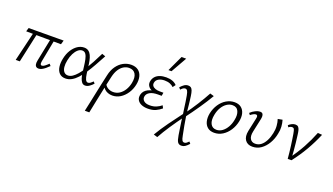

<svg xmlns="http://www.w3.org/2000/svg" viewBox="-82 -1359 3981 2297"><g transform="rotate(20 1909.0 -211.0)"><path d="M357 5Q339 5 327.5 -4Q316 -13 312.5 -33Q309 -53 316 -87L381 -408H427L366 -90Q364 -78 364 -67Q364 -56 368.5 -49Q373 -42 384 -42Q399 -42 418.5 -56.5Q438 -71 464 -96L484 -73Q461 -50 439.5 -32.5Q418 -15 397.5 -5Q377 5 357 5ZM67 0 164 -408H208L119 0ZM512 -361 68 -364 82 -411 527 -413Z M700 6Q651 6 622.5 -23Q594 -52 587 -101.5Q580 -151 593 -209Q606 -272 635.5 -319Q665 -366 704.5 -392.5Q744 -419 788 -419Q822 -419 844 -402.5Q866 -386 879 -358Q892 -330 899.5 -293.5Q907 -257 911 -217Q917 -172 922.5 -131Q928 -90 939.5 -64.5Q951 -39 972 -39Q987 -39 1002.5 -50.5Q1018 -62 1033 -77L1051 -55Q1032 -33 1005 -14Q978 5 951 5Q925 5 909.5 -13.5Q894 -32 884.5 -62Q875 -92 870.5 -128.5Q866 -165 862 -200Q856 -252 847.5 -292Q839 -332 823 -355Q807 -378 778 -378Q750 -378 724 -355.5Q698 -333 678.5 -294.5Q659 -256 649 -206Q639 -157 643 -119.5Q647 -82 665.5 -60Q684 -38 716 -38Q745 -38 773.5 -57Q802 -76 831.5 -110Q861 -144 890.5 -192Q920 -240 951.5 -298Q983 -356 1015 -422L1059 -406Q1021 -336 986.5 -274Q952 -212 917.5 -160.5Q883 -109 849 -72Q815 -35 778 -14.5Q741 6 700 6Z M1052 289Q1066 226 1078.5 166.5Q1091 107 1103.5 47.5Q1116 -12 1129 -73Q1142 -134 1157 -200Q1172 -270 1206.5 -318.5Q1241 -367 1288.5 -392.5Q1336 -418 1389 -418Q1443 -418 1477.5 -392.5Q1512 -367 1524 -321Q1536 -275 1524 -215Q1511 -152 1477.5 -102Q1444 -52 1397.5 -23Q1351 6 1297 6Q1266 6 1240 -4Q1214 -14 1195.5 -32Q1177 -50 1167 -73L1184 -99Q1200 -68 1229.5 -52.5Q1259 -37 1292 -37Q1336 -37 1371.5 -60Q1407 -83 1432 -123Q1457 -163 1468 -215Q1483 -290 1458.5 -332Q1434 -374 1377 -374Q1340 -374 1307 -354Q1274 -334 1249.5 -295.5Q1225 -257 1212 -200Q1202 -155 1194.5 -121.5Q1187 -88 1180 -54Q1173 -20 1163.5 24Q1154 68 1141 131.5Q1128 195 1109 289Z M1749 8Q1703 8 1668 -7Q1633 -22 1616.5 -51Q1600 -80 1610 -121Q1623 -171 1675 -197Q1727 -223 1809 -223L1806 -196Q1759 -196 1724.5 -211Q1690 -226 1674 -254Q1658 -282 1668 -320Q1676 -351 1697.5 -373.5Q1719 -396 1753.5 -408Q1788 -420 1833 -420Q1878 -420 1912 -407.5Q1946 -395 1968 -371L1942 -336Q1925 -354 1896 -366Q1867 -378 1827 -378Q1782 -378 1751.5 -360.5Q1721 -343 1715 -313Q1709 -288 1721 -270.5Q1733 -253 1758 -244Q1783 -235 1816 -235H1862L1855 -193H1809Q1743 -193 1707 -172.5Q1671 -152 1664 -120Q1656 -84 1681.5 -60.5Q1707 -37 1758 -37Q1806 -37 1842 -52.5Q1878 -68 1905 -91L1922 -57Q1889 -29 1849 -10.5Q1809 8 1749 8ZM1826 -510 1920 -711H1979L1865 -510Z M2276 287Q2247 287 2231.5 264.5Q2216 242 2206 180Q2199 130 2189 69Q2179 8 2173 -52Q2166 -97 2160 -140Q2154 -183 2148.5 -223Q2143 -263 2136 -299Q2128 -343 2118 -357.5Q2108 -372 2091 -372Q2076 -372 2061.5 -361Q2047 -350 2037 -338L2017 -361Q2042 -388 2064 -403Q2086 -418 2114 -418Q2134 -418 2147.5 -408.5Q2161 -399 2169.5 -375.5Q2178 -352 2184 -310Q2187 -287 2190.5 -260Q2194 -233 2197 -203.5Q2200 -174 2203 -144Q2206 -114 2209 -87Q2220 -14 2231.5 48.5Q2243 111 2255 168Q2263 212 2273 226.5Q2283 241 2300 241Q2315 241 2329 230Q2343 219 2354 207L2373 230Q2349 257 2327 272Q2305 287 2276 287ZM1974 289 1925 274Q1977 186 2043 94.5Q2109 3 2179 -89L2193 -44Q2131 40 2074.5 124.5Q2018 209 1974 289ZM2199 -45 2184 -91Q2244 -172 2297.5 -257Q2351 -342 2392 -418L2442 -403Q2393 -319 2329.5 -226.5Q2266 -134 2199 -45Z M2594 8Q2542 8 2510 -18.5Q2478 -45 2467 -90.5Q2456 -136 2467 -193Q2481 -258 2515.5 -310Q2550 -362 2599.5 -391Q2649 -420 2704 -420Q2755 -420 2787.5 -394.5Q2820 -369 2831.5 -324.5Q2843 -280 2831 -222Q2818 -159 2784 -106.5Q2750 -54 2701 -23Q2652 8 2594 8ZM2608 -35Q2648 -35 2682 -60Q2716 -85 2740 -127Q2764 -169 2773 -219Q2788 -287 2767.5 -332.5Q2747 -378 2692 -378Q2654 -378 2620 -355.5Q2586 -333 2561 -292.5Q2536 -252 2525 -196Q2510 -123 2532.5 -79Q2555 -35 2608 -35Z M3080 8Q3018 8 2988 -35Q2958 -78 2973 -153L3009 -321Q3012 -332 3012.5 -343Q3013 -354 3008.5 -362Q3004 -370 2991 -370Q2979 -370 2962 -361.5Q2945 -353 2925 -337L2908 -359Q2938 -387 2970 -402.5Q3002 -418 3027 -418Q3050 -418 3059.5 -406Q3069 -394 3069.5 -376Q3070 -358 3066 -338L3029 -166Q3016 -104 3036.5 -70.5Q3057 -37 3100 -37Q3143 -37 3175 -62.5Q3207 -88 3229.5 -132Q3252 -176 3263 -230Q3274 -279 3270.5 -325Q3267 -371 3254 -408L3312 -419Q3324 -380 3327 -336Q3330 -292 3319 -244Q3306 -175 3272.5 -118Q3239 -61 3190.5 -26.5Q3142 8 3080 8Z M3530 0Q3527 -38 3522.5 -79Q3518 -120 3512.5 -161Q3507 -202 3501.5 -238.5Q3496 -275 3491 -305Q3484 -345 3477 -360Q3470 -375 3450 -375Q3440 -375 3429 -370.5Q3418 -366 3408 -357L3393 -379Q3412 -397 3434.5 -407.5Q3457 -418 3477 -418Q3501 -418 3513.5 -405.5Q3526 -393 3532.5 -369.5Q3539 -346 3543 -312Q3550 -263 3555 -213.5Q3560 -164 3564.5 -114.5Q3569 -65 3571 -16L3544 -20Q3615 -115 3669 -214Q3723 -313 3763 -415L3818 -411Q3773 -304 3714 -201.5Q3655 -99 3578 0Z"/></g></svg>

Font: Ysabeau Office Light
Style: Italic
Weight: 300
Italic angle: -12°
Designer: Christian Thalmann (Catharsis Fonts)
Version: Version 2.001;gftools[0.9.30]; featfreeze: tnum,lnum,ss02